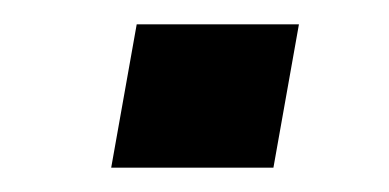

<svg xmlns="http://www.w3.org/2000/svg" viewBox="-20 -415 320 158"><path d="M92.5 -395 71.5 -277H205L226 -395Z"/></svg>

Font: Anybody ExtraExpanded Medium
Style: Italic
Weight: 500
Width: 8
Italic angle: -10°
Version: Version 1.113;gftools[0.9.25]